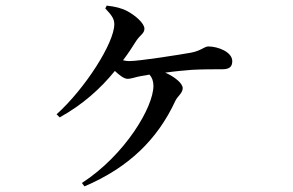

<svg xmlns="http://www.w3.org/2000/svg" viewBox="-20 -605 1040 682"><path d="M280 57C438 -10 540 -111 603 -247C611 -264 629 -274 629 -292C629 -308 603 -331 567 -347C602 -352 638 -355 662 -357C700 -359 742 -359 771 -359C799 -359 805 -372 805 -388C805 -420 755 -440 720 -440C706 -440 695 -425 659 -418C620 -411 476 -388 439 -388C432 -388 425 -389 417 -391C434 -413 449 -436 464 -460C477 -480 493 -486 493 -503C493 -523 459 -551 433 -565C413 -576 388 -582 359 -585L354 -575C378 -550 386 -537 386 -519C386 -453 283 -291 181 -199L192 -188C273 -233 336 -289 388 -353C403 -339 420 -325 433 -325C447 -325 463 -332 482 -335L511 -340C520 -330 525 -317 525 -300C525 -225 425 -55 271 45Z"/></svg>

Font: Noto Serif CJK SC SemiBold
Style: Regular
Weight: 600
Designer: Ryoko NISHIZUKA 西塚涼子 (kana & ideographs); Frank Grießhammer (Latin, Greek & Cyrillic); Wenlong ZHANG 张文龙 (bopomofo); San
Foundry: Adobe
Version: Version 2.001;hotconv 1.1.0;makeotfexe 2.6.0